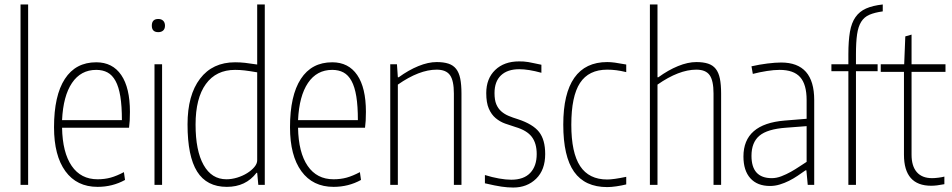

<svg xmlns="http://www.w3.org/2000/svg" viewBox="-20 -828 4264 860"><path d="M72 -808H106V0H72Z M417 9Q324 9 273 -61Q222 -131 222 -258Q222 -400 270.5 -474.5Q319 -549 411 -549Q484 -549 523 -492Q562 -435 562 -327Q562 -303 561 -287.5Q560 -272 558 -256H258Q260 -145 301 -85Q342 -25 417 -25Q449 -25 476 -32.5Q503 -40 535 -57L540 -22Q484 9 417 9ZM411 -515Q342 -515 302.5 -456.5Q263 -398 258 -290H526Q526 -353 519 -396Q512 -439 497.5 -465.5Q483 -492 461.5 -503.5Q440 -515 411 -515Z M689 -684Q660 -684 660 -713Q660 -743 689 -743Q703 -743 711 -735Q719 -727 719 -713Q719 -699 711 -691.5Q703 -684 689 -684ZM672 -540H706V0H672Z M996 9Q906 9 863 -59.5Q820 -128 820 -271Q820 -402 876 -475.5Q932 -549 1033 -549Q1056 -549 1078 -546.5Q1100 -544 1132 -539V-808H1166V0H1137L1132 -54H1129Q1081 9 996 9ZM994 -25Q1018 -25 1042.5 -32.5Q1067 -40 1087 -52.5Q1107 -65 1119.5 -80Q1132 -95 1132 -110V-504Q1097 -510 1076 -512.5Q1055 -515 1033 -515Q948 -515 902 -451.5Q856 -388 856 -270Q856 -153 892 -89Q928 -25 994 -25Z M1474 9Q1381 9 1330 -61Q1279 -131 1279 -258Q1279 -400 1327.5 -474.5Q1376 -549 1468 -549Q1541 -549 1580 -492Q1619 -435 1619 -327Q1619 -303 1618 -287.5Q1617 -272 1615 -256H1315Q1317 -145 1358 -85Q1399 -25 1474 -25Q1506 -25 1533 -32.5Q1560 -40 1592 -57L1597 -22Q1541 9 1474 9ZM1468 -515Q1399 -515 1359.5 -456.5Q1320 -398 1315 -290H1583Q1583 -353 1576 -396Q1569 -439 1554.5 -465.5Q1540 -492 1518.5 -503.5Q1497 -515 1468 -515Z M1728 -540H1758L1762 -482H1766Q1810 -514 1854 -532Q1898 -550 1936 -550Q1967 -550 1988.5 -543Q2010 -536 2023 -519.5Q2036 -503 2041.5 -476Q2047 -449 2047 -409V0H2013V-409Q2013 -467 1995.5 -491.5Q1978 -516 1936 -516Q1858 -516 1762 -449V0H1728Z M2279 12Q2254 12 2226.5 8Q2199 4 2152 -7V-44Q2184 -34 2215 -28.5Q2246 -23 2270 -23Q2326 -23 2355 -53.5Q2384 -84 2384 -138Q2384 -186 2362 -215Q2340 -244 2289 -259Q2266 -266 2242.5 -274.5Q2219 -283 2200 -299Q2181 -315 2169.5 -341.5Q2158 -368 2158 -411Q2158 -476 2198 -514.5Q2238 -553 2305 -553Q2316 -553 2325.5 -552.5Q2335 -552 2346.5 -550Q2358 -548 2371.5 -545Q2385 -542 2405 -538V-502Q2347 -518 2306 -518Q2253 -518 2224 -490.5Q2195 -463 2195 -411Q2195 -380 2203 -361Q2211 -342 2225 -329.5Q2239 -317 2258 -309Q2277 -301 2300 -294Q2367 -272 2394.5 -237Q2422 -202 2422 -138Q2422 -67 2381.5 -27.5Q2341 12 2279 12Z M2700 10Q2600 10 2551.5 -58.5Q2503 -127 2503 -270Q2503 -409 2552.5 -479.5Q2602 -550 2700 -550Q2715 -550 2734 -547.5Q2753 -545 2785 -539V-505Q2760 -511 2740 -513.5Q2720 -516 2700 -516Q2617 -516 2578 -456.5Q2539 -397 2539 -269Q2539 -144 2578.5 -84Q2618 -24 2700 -24Q2728 -24 2785 -36V-2Q2765 3 2741.5 6.5Q2718 10 2700 10Z M2891 -808H2925V-482H2929Q2973 -514 3017 -532Q3061 -550 3099 -550Q3130 -550 3151.5 -543Q3173 -536 3186 -519.5Q3199 -503 3204.5 -476Q3210 -449 3210 -409V0H3176V-409Q3176 -467 3158.5 -491.5Q3141 -516 3099 -516Q3021 -516 2925 -449V0H2891Z M3429 5Q3372 5 3341 -29.5Q3310 -64 3310 -127Q3310 -273 3495 -288L3593 -296V-380Q3593 -450 3564 -482.5Q3535 -515 3472 -515Q3447 -515 3415 -510Q3383 -505 3352 -497L3346 -531Q3381 -539 3417 -543.5Q3453 -548 3479 -548Q3627 -548 3627 -380V0H3598L3592 -65H3588Q3571 -53 3552.5 -40.5Q3534 -28 3514 -18Q3494 -8 3472.5 -1.5Q3451 5 3429 5ZM3437 -30Q3458 -30 3480 -38.5Q3502 -47 3522.5 -58.5Q3543 -70 3561.5 -82.5Q3580 -95 3593 -103V-263L3501 -256Q3417 -250 3381.5 -220Q3346 -190 3346 -130Q3346 -30 3437 -30Z M4151 4Q4029 4 4029 -135V-506H3925V-540H4030L4035 -665L4063 -673V-540H4215V-506H4063V-135Q4063 -84 4086.5 -57Q4110 -30 4155 -30Q4166 -30 4182.5 -32Q4199 -34 4210 -37V-3Q4175 4 4151 4ZM3780 -509H3704V-540H3780V-585Q3780 -645 3787 -685.5Q3794 -726 3812 -751.5Q3830 -777 3859.5 -790Q3889 -803 3934 -808V-777Q3898 -772 3874.5 -762Q3851 -752 3837.5 -730.5Q3824 -709 3819 -674Q3814 -639 3814 -585V-540H3911V-509H3814V0H3780Z"/></svg>

Font: Encode Sans Compressed
Style: Thin
Weight: 100
Designer: Pablo Impallari, Andres Torresi
Foundry: Pablo Impallari, Andres Torresi
Version: Version 1.000; ttfautohint (v1.00) -l 8 -r 50 -G 200 -x 14 -